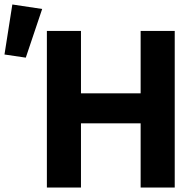

<svg xmlns="http://www.w3.org/2000/svg" viewBox="-36 -836 876 856"><path d="M152 -796 79 -579 -16 -593 19 -816ZM591 0V-286H325V0H173V-698H325V-420H591V-698H743V0Z"/></svg>

Font: Aneliza
Style: Bold
Weight: 700
Designer: Mike Abbink, Paul van der Laan, Pieter van Rosmalen
Foundry: Bold Monday
Version: Version 3.0